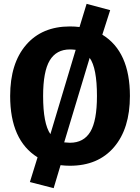

<svg xmlns="http://www.w3.org/2000/svg" viewBox="-20 -848 731 1002"><path d="M514 -667Q658 -579 658 -347Q658 -177 575 -80Q492 17 345 17Q320 17 296 14L260 134L136 102L176 -27Q33 -116 33 -347Q33 -517 116 -613.5Q199 -710 345 -710Q371 -710 395 -707L432 -828L555 -795ZM345 -590Q274 -590 239.5 -532.5Q205 -475 205 -347Q205 -203 243 -148L375 -588Q357 -590 345 -590ZM345 -103Q417 -103 451.5 -160.5Q486 -218 486 -347Q486 -493 448 -546L315 -105Q335 -103 345 -103Z"/></svg>

Font: Fira Sans
Style: Bold
Weight: 700
Designer: bBox Type GmbH & Carrois Corporate GbR & Edenspiekermann AG
Foundry: bBox Type GmbH & Carrois Corporate GbR & Edenspiekermann AG
Version: Version 4.301;PS 004.301;hotconv 1.0.88;makeotf.lib2.5.64775